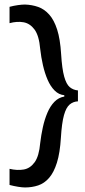

<svg xmlns="http://www.w3.org/2000/svg" viewBox="-20 -710 374 845"><path d="M323 -264Q302 -263 286.5 -250Q271 -237 261.5 -203Q252 -169 248 -104Q244 -37 230.5 6Q217 49 196 73Q175 97 148 106Q121 115 90 115Q78 115 59.5 112Q41 109 22 104V33Q56 41 84.5 36Q113 31 132.5 4Q152 -23 157 -81Q161 -115 168.5 -149.5Q176 -184 188.5 -213.5Q201 -243 219.5 -262Q238 -281 263 -285V-291Q239 -293 220.5 -311.5Q202 -330 189.5 -359Q177 -388 169 -423Q161 -458 157 -494Q152 -553 132 -580Q112 -607 83.5 -612Q55 -617 22 -608V-680Q41 -685 59 -687.5Q77 -690 90 -690Q121 -689 148 -679.5Q175 -670 196.5 -646Q218 -622 231.5 -580Q245 -538 249 -472Q253 -407 262.5 -373Q272 -339 287 -326.5Q302 -314 323 -312Z"/></svg>

Font: Bricolage Grotesque 96pt ExtraBold 96pt
Style: Regular
Weight: 400
Version: Version 1.001;gftools[0.9.33.dev8+g029e19f]